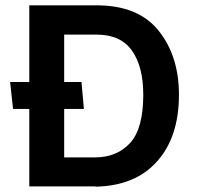

<svg xmlns="http://www.w3.org/2000/svg" viewBox="-20 -700 750 721"><path d="M339 1V0H90V-291H29L18 -392H90V-680H339Q498 -681 575 -585.5Q652 -490 652 -344Q652 -186 570 -94Q488 -2 339 1ZM295 -291H221V-109H337Q419 -109 468.5 -163Q518 -217 518 -344Q518 -450 475.5 -510Q433 -570 343 -570H221V-392H286Z"/></svg>

Font: Palanquin
Style: Bold
Weight: 700
Designer: Pria Ravichandran
Version: Version 1.0.4